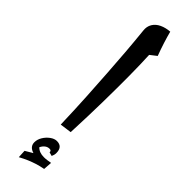

<svg xmlns="http://www.w3.org/2000/svg" viewBox="-313 -668 900 900"><g transform="rotate(45 137.5 -218.0)"><path d="M115 -6Q112 -104 107.5 -182.5Q103 -261 98.5 -329Q94 -397 89 -460Q84 -523 77 -591Q74 -616 85.5 -635Q97 -654 119.5 -664.5Q142 -675 170 -677Q177 -650 187 -618.5Q197 -587 209 -555L177 -530Q180 -469 180.5 -392Q181 -315 179.5 -221Q178 -127 173 -14ZM84 241 82 201 119 179Q86 169 86 140Q86 121 97 103Q108 85 124.5 73Q141 61 157 61Q195 61 195 103Q195 115 189 128L170 123V121Q170 111 158 111Q146 111 136 118.5Q126 126 119 140Q136 158 167 158Q177 158 188 156.5Q199 155 210 153L207 196Q181 201 162.5 207Q144 213 126 220.5Q108 228 84 241Z"/></g></svg>

Font: Noto Naskh Arabic SemiBold
Style: Regular
Weight: 600
Designer: Monotype Design Team, David Williams, Mohamad Dakak and Nizar Qandah
Foundry: Monotype Imaging Inc.
Version: Version 2.016